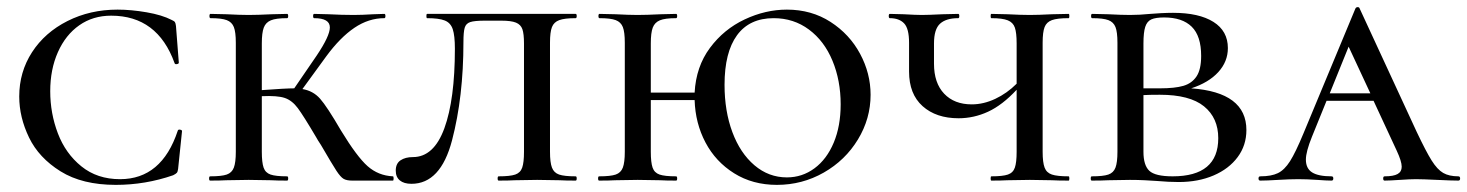

<svg xmlns="http://www.w3.org/2000/svg" viewBox="-20 -507 4119 539"><path d="M462 -451Q469 -448 471 -445Q473 -442 474 -434L482 -331Q482 -328 476.5 -327Q471 -326 470 -330Q422 -463 292 -463Q241 -463 202.5 -436Q164 -409 142.5 -360.5Q121 -312 121 -251Q121 -189 142.5 -132.5Q164 -76 208.5 -40Q253 -4 317 -4Q434 -4 479 -140Q480 -144 485.5 -143Q491 -142 491 -139L480 -33Q479 -25 476.5 -22Q474 -19 466 -15Q388 12 305 12Q211 12 150 -26Q89 -64 61.5 -121Q34 -178 34 -236Q34 -305 70 -360.5Q106 -416 169.5 -448Q233 -480 310 -480Q348 -480 391.5 -472.5Q435 -465 462 -451Z M1083 0H969Q953 0 944.5 -5Q936 -10 924.5 -27.5Q913 -45 881 -100Q871 -115 868 -121Q832 -182 816 -203.5Q800 -225 779.5 -232Q759 -239 715 -237V-81Q715 -51 720 -36.5Q725 -22 739.5 -17Q754 -12 786 -12Q789 -12 789 -6Q789 0 786 0Q757 0 741 -1L678 -2L615 -1Q599 0 570 0Q567 0 567 -6Q567 -12 570 -12Q602 -12 616.5 -17Q631 -22 636.5 -36.5Q642 -51 642 -81V-387Q642 -417 636.5 -431Q631 -445 616.5 -450.5Q602 -456 571 -456Q568 -456 568 -462Q568 -468 571 -468L616 -467Q654 -465 678 -465Q703 -465 743 -467L786 -468Q789 -468 789 -462Q789 -456 786 -456Q755 -456 740.5 -450Q726 -444 720.5 -429.5Q715 -415 715 -385V-254Q782 -259 806 -259L869 -351Q906 -406 906 -430Q906 -456 862 -456Q859 -456 859 -462Q859 -468 862 -468L902 -467Q940 -465 973 -465Q996 -465 1028 -467L1059 -468Q1062 -468 1062 -462Q1062 -456 1059 -456Q1015 -456 975 -429Q935 -402 896 -349L829 -257Q859 -252 878.5 -230Q898 -208 937 -141Q982 -67 1012 -40.5Q1042 -14 1083 -12Q1085 -12 1085 -6Q1085 0 1083 0Z M1341 -449Q1312 -449 1300 -445Q1288 -441 1284.5 -429Q1281 -417 1281 -389Q1281 -235 1249 -113Q1217 9 1135 9Q1114 9 1102.5 -0.5Q1091 -10 1091 -28Q1091 -48 1104.5 -57Q1118 -66 1139 -66Q1198 -66 1227.5 -147Q1257 -228 1257 -370Q1257 -407 1251 -425Q1245 -443 1228.5 -449.5Q1212 -456 1179 -456Q1177 -456 1177 -462Q1177 -468 1179 -468H1596Q1599 -468 1599 -462Q1599 -456 1596 -456Q1565 -456 1550 -450.5Q1535 -445 1529.5 -431Q1524 -417 1524 -387V-81Q1524 -51 1529.5 -36.5Q1535 -22 1549.5 -17Q1564 -12 1596 -12Q1599 -12 1599 -6Q1599 0 1596 0Q1567 0 1551 -1L1488 -2L1425 -1Q1409 0 1380 0Q1377 0 1377 -6Q1377 -12 1380 -12Q1412 -12 1426.5 -17Q1441 -22 1446 -36.5Q1451 -51 1451 -81V-385Q1451 -412 1446.5 -425Q1442 -438 1428.5 -443.5Q1415 -449 1387 -449Z M2424 -241Q2424 -174 2388.5 -115.5Q2353 -57 2292.5 -22.5Q2232 12 2161 12Q2093 12 2041 -20.5Q1989 -53 1960.5 -107Q1932 -161 1930 -226H1807V-81Q1807 -51 1812 -36.5Q1817 -22 1831.5 -17Q1846 -12 1878 -12Q1881 -12 1881 -6Q1881 0 1878 0Q1849 0 1833 -1L1770 -2L1707 -1Q1691 0 1662 0Q1659 0 1659 -6Q1659 -12 1662 -12Q1694 -12 1708.5 -17Q1723 -22 1728.5 -36.5Q1734 -51 1734 -81V-387Q1734 -417 1728.5 -431Q1723 -445 1708.5 -450.5Q1694 -456 1663 -456Q1660 -456 1660 -462Q1660 -468 1663 -468L1708 -467Q1746 -465 1770 -465Q1795 -465 1835 -467L1878 -468Q1881 -468 1881 -462Q1881 -456 1878 -456Q1847 -456 1832.5 -450Q1818 -444 1812.5 -429.5Q1807 -415 1807 -385V-247H1930Q1934 -320 1973 -372.5Q2012 -425 2070.5 -452.5Q2129 -480 2189 -480Q2258 -480 2311.5 -445.5Q2365 -411 2394.5 -356Q2424 -301 2424 -241ZM2340 -214Q2340 -281 2317 -336.5Q2294 -392 2251 -424Q2208 -456 2152 -456Q2084 -456 2049 -408Q2014 -360 2014 -269Q2014 -195 2036 -136Q2058 -77 2098 -43Q2138 -9 2189 -9Q2232 -9 2266.5 -34.5Q2301 -60 2320.5 -106.5Q2340 -153 2340 -214Z M2980 0Q2950 0 2933 -1L2871 -2L2808 -1Q2792 0 2763 0Q2761 0 2761 -6Q2761 -12 2763 -12Q2795 -12 2809.5 -17Q2824 -22 2829 -36.5Q2834 -51 2834 -81V-255Q2794 -212 2754 -193.5Q2714 -175 2671 -175Q2608 -175 2570 -209Q2532 -243 2532 -306V-387Q2532 -427 2518 -441.5Q2504 -456 2478 -456Q2475 -456 2475 -462Q2475 -468 2478 -468L2517 -467Q2551 -465 2568 -465Q2586 -465 2626 -467L2670 -468Q2673 -468 2673 -462Q2673 -456 2670 -456Q2636 -456 2619 -440.5Q2602 -425 2602 -385V-328Q2602 -274 2630.5 -244Q2659 -214 2708 -214Q2741 -214 2774 -229.5Q2807 -245 2834 -272V-385Q2834 -415 2829 -429.5Q2824 -444 2809 -450Q2794 -456 2763 -456Q2761 -456 2761 -462Q2761 -468 2763 -468L2808 -467Q2846 -465 2871 -465Q2895 -465 2933 -467L2980 -468Q2982 -468 2982 -462Q2982 -456 2980 -456Q2948 -456 2933 -450.5Q2918 -445 2912.5 -431Q2907 -417 2907 -387V-81Q2907 -51 2912.5 -36.5Q2918 -22 2933 -17Q2948 -12 2980 -12Q2982 -12 2982 -6Q2982 0 2980 0Z M3479 -142Q3479 -99 3454.5 -66Q3430 -33 3387 -14.5Q3344 4 3289 4Q3261 4 3227 1Q3213 0 3193.5 -1Q3174 -2 3152 -2L3091 -1Q3074 0 3045 0Q3042 0 3042 -6Q3042 -12 3045 -12Q3077 -12 3091.5 -17Q3106 -22 3111.5 -36.5Q3117 -51 3117 -81V-387Q3117 -417 3111.5 -431Q3106 -445 3091.5 -450.5Q3077 -456 3046 -456Q3043 -456 3043 -462Q3043 -468 3046 -468L3091 -467Q3129 -465 3152 -465Q3179 -465 3209 -468Q3219 -469 3238.5 -470Q3258 -471 3273 -471Q3346 -471 3386.5 -445.5Q3427 -420 3427 -372Q3427 -334 3400 -304.5Q3373 -275 3324 -259Q3479 -248 3479 -142ZM3190 -385V-259H3236Q3278 -259 3302 -266Q3326 -273 3339 -292.5Q3352 -312 3352 -350Q3352 -406 3325.5 -432Q3299 -458 3248 -458Q3224 -458 3212 -452.5Q3200 -447 3195 -431.5Q3190 -416 3190 -385ZM3400 -119Q3400 -176 3360 -208.5Q3320 -241 3236 -241Q3205 -241 3190 -240V-81Q3190 -43 3206.5 -27.5Q3223 -12 3272 -12Q3400 -12 3400 -119Z M4074 0Q4055 0 4015 -2Q3973 -4 3955 -4Q3938 -4 3910 -2Q3880 0 3867 0Q3863 0 3863 -6Q3863 -12 3867 -12Q3892 -12 3903.5 -18.5Q3915 -25 3915 -39Q3915 -54 3901 -84L3836 -224H3704L3663 -123Q3646 -81 3646 -59Q3646 -34 3663.5 -23Q3681 -12 3718 -12Q3723 -12 3723 -6Q3723 0 3718 0Q3704 0 3678 -2Q3648 -4 3625 -4Q3600 -4 3568 -2Q3536 0 3518 0Q3513 0 3513 -6Q3513 -12 3518 -12Q3549 -12 3567.5 -21Q3586 -30 3601.5 -54.5Q3617 -79 3639 -132L3785 -483Q3787 -487 3791.5 -487Q3796 -487 3797 -483L3957 -137Q3983 -82 3999 -56.5Q4015 -31 4031.5 -21.5Q4048 -12 4074 -12Q4079 -12 4079 -6Q4079 0 4074 0ZM3827 -245 3766 -376 3713 -245Z"/></svg>

Font: Cormorant SC Medium
Style: Regular
Weight: 500
Designer: Christian Thalmann (Catharsis Fonts)
Version: Version 3.000